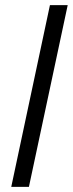

<svg xmlns="http://www.w3.org/2000/svg" viewBox="-20 -729 285 749"><path d="M174.8 -709H244.1L92.8 0H23.9Z"/></svg>

Font: Rawline
Style: Italic
Weight: 400
Italic angle: -12°
Designer: Matt McInerney, Pablo Impallari, Rodrigo Fuenzalida
Foundry: Matt McInerney, Pablo Impallari, Rodrigo Fuenzalida
Version: Version 4.020;PS 004.020;hotconv 1.0.88;makeotf.lib2.5.64775